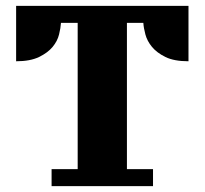

<svg xmlns="http://www.w3.org/2000/svg" viewBox="-20 -635 698 655"><path d="M623 -615V-426Q574 -426 544.5 -440.5Q515 -455 498.5 -475Q482 -495 476 -517.5Q470 -540 469 -557H413V-58H502V0H156V-58H245V-557H188Q187 -540 181.5 -517.5Q176 -495 159.5 -475Q143 -455 113 -440.5Q83 -426 35 -426V-615Z"/></svg>

Font: Bigshot One
Style: Regular
Weight: 400
Designer: Gesine Todt
Foundry: Gesine Todt
Version: Version 1.000